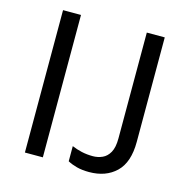

<svg xmlns="http://www.w3.org/2000/svg" viewBox="-106 -816 911 930"><g transform="rotate(15 349.0 -351.5)"><path d="M97 0V-714H187V0ZM421 11Q386 11 359.5 4Q333 -3 313 -14V-90Q336 -80 362.5 -74Q389 -68 419 -68Q444 -68 466.5 -78Q489 -88 503 -113Q517 -138 517 -183V-714H607V-190Q607 -87 556 -38Q505 11 421 11Z"/></g></svg>

Font: Noto IKEA Latin
Style: Regular
Weight: 400
Designer: Monotype Design Team
Foundry: Monotype Imaging Inc.
Version: Version 1.0